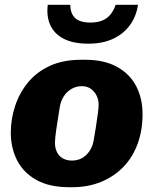

<svg xmlns="http://www.w3.org/2000/svg" viewBox="-20 -770 640 800"><path d="M268 10Q186 10 132 -20Q78 -50 51.5 -101.5Q25 -153 25 -217Q25 -273 42.5 -327Q60 -381 95.5 -425Q131 -469 186.5 -495Q242 -521 319 -521H334Q415 -521 468.5 -491Q522 -461 548 -410Q574 -359 574 -294Q574 -227 553.5 -171Q533 -115 494.5 -75Q456 -35 402 -12.5Q348 10 281 10ZM279 -101Q316 -101 340 -125Q364 -149 370 -184Q375 -210 379.5 -240Q384 -270 387.5 -295.5Q391 -321 391 -334Q391 -354 382.5 -371.5Q374 -389 358.5 -400Q343 -411 321 -411Q297 -411 277 -399Q257 -387 245 -367.5Q233 -348 229 -324Q221 -274 215 -234Q209 -194 209 -175Q209 -153 217.5 -136Q226 -119 242 -110Q258 -101 279 -101ZM348 -588Q285 -588 245.5 -608.5Q206 -629 189.5 -665.5Q173 -702 179 -750H273Q273 -714 293 -695Q313 -676 356 -676Q400 -676 425 -695Q450 -714 462 -750H555Q548 -702 521.5 -665.5Q495 -629 451.5 -608.5Q408 -588 348 -588Z"/></svg>

Font: Chivo Mono Medium ExtraBold
Style: Italic
Weight: 800
Italic angle: -8.05°
Monospace: yes
Version: Version 1.008